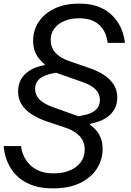

<svg xmlns="http://www.w3.org/2000/svg" viewBox="-26 -809 725 1061"><path d="M267 232Q200 232 153.5 215Q107 198 77 171.5Q47 145 30 115Q13 85 5.5 58.5Q-2 32 -4 15Q-6 -2 -6 -2H90Q90 -2 92.5 13.5Q95 29 104.5 51Q114 73 133.5 95.5Q153 118 186.5 133.5Q220 149 271 149Q321 149 359.5 133Q398 117 420 87.5Q442 58 442 18Q442 -28 414 -57Q386 -86 340 -102L227 -140Q182 -156 147.5 -178.5Q113 -201 93.5 -232Q74 -263 74 -302Q74 -343 90 -370Q106 -397 129.5 -413.5Q153 -430 177.5 -438Q202 -446 220 -449L221 -454Q208 -464 193 -481Q178 -498 167.5 -523.5Q157 -549 157 -584Q157 -642 188 -688.5Q219 -735 276 -762Q333 -789 410 -789Q471 -789 513.5 -773.5Q556 -758 584 -733Q612 -708 628.5 -680.5Q645 -653 652.5 -628Q660 -603 662 -587.5Q664 -572 664 -572H569Q569 -572 567 -585.5Q565 -599 557.5 -619.5Q550 -640 533 -660.5Q516 -681 486.5 -694.5Q457 -708 411 -708Q365 -708 329.5 -693Q294 -678 274 -651Q254 -624 254 -588Q254 -548 279.5 -518.5Q305 -489 355 -472L465 -434Q513 -418 548 -395Q583 -372 602.5 -341.5Q622 -311 622 -271Q622 -231 605.5 -204Q589 -177 564.5 -160.5Q540 -144 515 -136Q490 -128 473 -125L471 -119Q488 -109 504 -91Q520 -73 530.5 -47Q541 -21 541 13Q541 75 508 125Q475 175 414 203.5Q353 232 267 232ZM266 -217 409 -166Q412 -168 424.5 -170Q437 -172 454 -176.5Q471 -181 487.5 -190.5Q504 -200 515 -216Q526 -232 526 -257Q526 -289 503.5 -313.5Q481 -338 429 -356L284 -407Q281 -406 268.5 -404Q256 -402 239 -397Q222 -392 206 -383Q190 -374 179 -358Q168 -342 168 -317Q168 -285 191 -260.5Q214 -236 266 -217Z"/></svg>

Font: Be Vietnam Pro Variable Thin
Style: Italic
Weight: 100
Italic angle: -12°
Designer: Lam Bao, Tony Le, Vietanh Nguyen
Foundry: Yellow Type Foundry
Version: Version 1.002